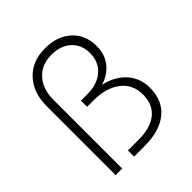

<svg xmlns="http://www.w3.org/2000/svg" viewBox="-195 -855 990 990"><g transform="rotate(-45 300.0 -360.0)"><path d="M83 0V-502Q83 -601 138.5 -660.5Q194 -720 287 -720Q377 -720 431 -670.5Q485 -621 485 -539Q485 -479 451.5 -437Q418 -395 362 -379Q439 -362 483 -313Q527 -264 527 -194Q527 -100 465.5 -50Q404 0 295 0H218V-45H295Q383 -45 430 -83.5Q477 -122 477 -195Q477 -268 422 -310.5Q367 -353 275 -353H228V-398H275Q348 -398 391.5 -436Q435 -474 435 -539Q435 -599 395 -636Q355 -673 287 -673Q216 -673 173.5 -626.5Q131 -580 131 -502V0Z"/></g></svg>

Font: Geist Mono UltraLight
Style: Regular
Weight: 200
Monospace: yes
Designer: Basement.studio, Andrés Briganti, Mateo Zaragoza
Foundry: Basement.studio, Vercel, Andrés Briganti, Guido Ferreyra, Mateo Zaragoza
Version: Version 1.400; ttfautohint (v1.8.4.7-5d5b)